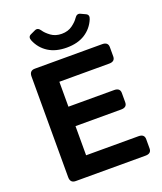

<svg xmlns="http://www.w3.org/2000/svg" viewBox="-163 -1019 951 1124"><g transform="rotate(-20 312.5 -457.0)"><path d="M149.4 -861.8Q138.7 -887.2 159.2 -897L189.5 -911.1Q209.5 -920.4 224.6 -897.5Q237.3 -877.9 264.6 -857.9Q292 -837.9 331.1 -837.9Q370.1 -837.9 397.5 -857.9Q424.8 -877.9 437.5 -897.5Q452.6 -920.4 472.7 -911.1L502.9 -897Q523.4 -887.2 512.7 -861.8Q491.2 -810.5 445.3 -781.2Q399.4 -752 331.1 -752Q262.7 -752 216.8 -781.2Q170.9 -810.5 149.4 -861.8ZM112.3 0Q78.1 0 78.1 -36.6V-663.6Q78.1 -700.2 112.3 -700.2H531.2Q567.9 -700.2 567.9 -668.5V-610.8Q567.9 -579.1 531.2 -579.1H220.7V-423.8H505.4Q542 -423.8 542 -392.1V-334.5Q542 -302.7 505.4 -302.7H220.7V-121.1H546.9Q583.5 -121.1 583.5 -89.4V-31.7Q583.5 0 546.9 0Z"/></g></svg>

Font: Istok
Style: Bold
Weight: 700
Designer: Andrey V. Panov
Foundry: Andrey V. Panov
Version: Version 1.0.1